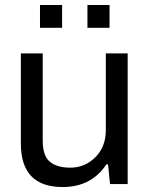

<svg xmlns="http://www.w3.org/2000/svg" viewBox="-20 -741 602 773"><path d="M141 -629V-721H230V-629ZM332 -629V-721H421V-629ZM232 12Q64 12 64 -163V-526H152V-175Q152 -114 180.5 -90Q209 -66 263 -66Q322 -66 364 -108Q406 -150 406 -217V-526H494V0H423L415 -79H408Q348 12 232 12Z"/></svg>

Font: Archivo
Style: Regular
Weight: 400
Designer: Hector Gatti
Foundry: Omnibus-Type
Version: Version 2.001